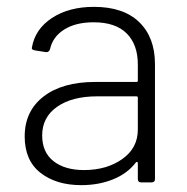

<svg xmlns="http://www.w3.org/2000/svg" viewBox="-20 -532 546 560"><path d="M52 -134Q52 -208 107 -250.5Q162 -293 258 -293H378Q382 -293 382 -297V-344Q382 -402 349.5 -434.5Q317 -467 253 -467Q201 -467 167.5 -446Q134 -425 126 -389Q123 -379 114 -380L82 -385Q71 -387 73 -393Q82 -447 131.5 -479.5Q181 -512 254 -512Q340 -512 386 -467.5Q432 -423 432 -345V-10Q432 0 422 0H392Q382 0 382 -10V-57Q382 -59 380 -59.5Q378 -60 377 -59Q352 -26 310 -9Q268 8 217 8Q144 8 98 -28Q52 -64 52 -134ZM225 -36Q291 -36 336.5 -68Q382 -100 382 -154V-247Q382 -251 378 -251H263Q190 -251 146.5 -220.5Q103 -190 103 -137Q103 -88 136 -62Q169 -36 225 -36Z"/></svg>

Font: Barlow GEO Light
Style: Regular
Weight: 300
Designer: Jeremy Tribby
Foundry: Tribby Type
Version: Version 1.408